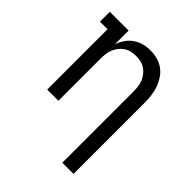

<svg xmlns="http://www.w3.org/2000/svg" viewBox="-203 -660 1006 1006"><g transform="rotate(45 300.0 -156.5)"><path d="M422 215V-310Q422 -328 420 -346Q418 -364 411.5 -380.5Q405 -397 394 -411.5Q383 -426 368 -436Q353 -446 335.5 -450Q318 -454 300 -454Q282 -454 264.5 -450Q247 -446 232 -436Q217 -426 206 -411.5Q195 -397 188.5 -380.5Q182 -364 180 -346Q178 -328 178 -310V0H95V-447H39V-520H178V-420Q187 -444 201.5 -465Q216 -486 237 -500.5Q258 -515 282.5 -521.5Q307 -528 333 -528Q359 -528 385 -521Q411 -514 432 -498.5Q453 -483 467.5 -460.5Q482 -438 490.5 -413.5Q499 -389 502 -362.5Q505 -336 505 -310V215Z"/></g></svg>

Font: Iosevka HT Extended
Style: Regular
Weight: 400
Width: 7
Monospace: yes
Designer: Belleve Invis
Foundry: Belleve Invis
Version: Version 32.3.0; ttfautohint (v1.8.4)